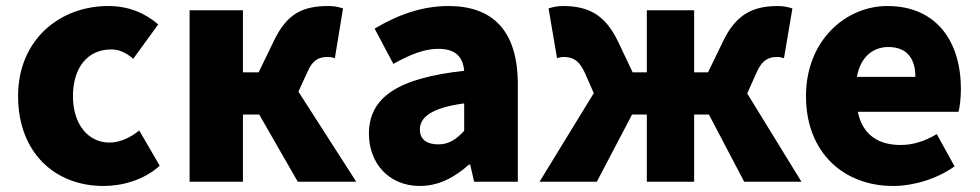

<svg xmlns="http://www.w3.org/2000/svg" viewBox="-20 -603 3250 637"><path d="M323 14C383 14 455 -4 510 -53L442 -170C413 -147 379 -130 343 -130C273 -130 222 -190 222 -284C222 -379 271 -439 349 -439C374 -439 396 -430 422 -408L505 -522C462 -559 408 -583 339 -583C180 -583 40 -473 40 -284C40 -96 163 14 323 14Z M970 -299 998 -360C1018 -408 1041 -414 1069 -414C1077 -414 1084 -412 1091 -410L1118 -575C1104 -580 1088 -583 1071 -583C986 -583 932 -560 887 -464L838 -363H786V-569H609V0H786V-223H840L968 0H1162Z M1373 14C1436 14 1489 -15 1536 -57H1540L1553 0H1698V-323C1698 -501 1615 -583 1468 -583C1379 -583 1298 -553 1223 -508L1285 -391C1342 -423 1389 -441 1434 -441C1492 -441 1516 -414 1520 -368C1298 -344 1204 -279 1204 -159C1204 -64 1268 14 1373 14ZM1434 -124C1397 -124 1373 -140 1373 -173C1373 -213 1409 -245 1520 -260V-169C1494 -141 1470 -124 1434 -124Z M2459 -293 2489 -360C2508 -405 2531 -414 2559 -414C2567 -414 2574 -412 2581 -410L2609 -575C2594 -580 2578 -583 2561 -583C2477 -583 2421 -555 2378 -464L2329 -363H2283V-569H2126V-363H2079L2031 -464C1988 -555 1931 -583 1848 -583C1830 -583 1815 -580 1800 -575L1828 -410C1835 -412 1842 -414 1850 -414C1878 -414 1901 -405 1921 -360L1950 -294L1770 0H1960L2077 -223H2126V0H2283V-223H2332L2449 0H2639Z M2943 14C3010 14 3088 -9 3147 -51L3088 -158C3047 -134 3009 -122 2968 -122C2896 -122 2842 -154 2826 -232H3160C3164 -245 3168 -277 3168 -308C3168 -464 3088 -583 2924 -583C2786 -583 2654 -469 2654 -284C2654 -96 2780 14 2943 14ZM2823 -348C2835 -416 2878 -447 2927 -447C2992 -447 3017 -405 3017 -348Z"/></svg>

Font: Noto Sans CJK KR Black
Style: Regular
Weight: 900
Designer: Ryoko NISHIZUKA (kana & ideographs); Paul D. Hunt (Latin, Greek & Cyrillic); Wenlong ZHANG (bopomofo); Sandoll Communica
Foundry: Adobe Systems Incorporated
Version: Version 1.004;PS 1.004;hotconv 1.0.82;makeotf.lib2.5.63406